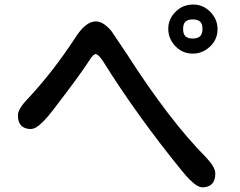

<svg xmlns="http://www.w3.org/2000/svg" viewBox="-20 -799 1040 833"><path d="M400.9 -562.5Q397.5 -564.5 395.5 -564.5Q387.7 -564.5 376 -549.3Q372.6 -544.4 368.7 -538.6Q333 -481.4 209.5 -320.8Q165 -262.7 136.2 -246.1Q123.5 -239.3 113.3 -239.3Q86.9 -239.3 72.3 -253.9Q57.6 -268.6 57.6 -297.9Q57.6 -326.7 102.1 -372.1Q210.9 -488.8 306.2 -634.8Q351.6 -706.1 395.5 -706.1Q428.7 -706.1 463.9 -663.6L529.8 -565.4Q714.8 -276.9 872.6 -117.7Q893.1 -96.2 903.6 -78.4Q914.1 -60.5 914.1 -45.9Q914.1 -15.6 898.9 -0.5Q884.3 13.7 858.4 13.7Q848.1 13.7 834.5 5.9Q808.1 -9.3 766.6 -61Q575.7 -295.9 430.2 -528.3Q412.6 -556.2 400.9 -562.5ZM816.4 -631.8Q843.3 -631.8 852.5 -647.5Q858.4 -657.2 858.4 -673.8Q858.4 -694.8 848.4 -704.8Q838.4 -714.8 816.4 -714.8Q794.4 -714.8 784.4 -704.8Q774.4 -694.8 774.4 -673.3Q774.4 -651.9 784.4 -641.8Q794.4 -631.8 816.4 -631.8ZM818.4 -779.3Q861.3 -779.3 892.6 -747.3Q923.8 -715.3 923.8 -672.9Q923.8 -627.9 891.4 -597.2Q858.9 -566.4 816.4 -566.4Q771.5 -566.4 740.7 -598.9Q710 -631.3 710 -673.8Q710 -716.3 741.5 -747.8Q772.9 -779.3 818.4 -779.3Z"/></svg>

Font: YuPearl-SemiBold
Style: SemiBold
Weight: 600
Designer: Max Yao
Foundry: Max-Everyday
Version: Version 1.011; ttfautohint (v1.8.3)